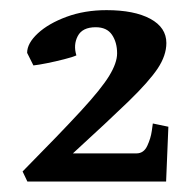

<svg xmlns="http://www.w3.org/2000/svg" viewBox="-20 -631 379 373"><path d="M302.7 -278.3H33.2L23.9 -297.9Q97.2 -372.1 137 -415.3Q176.8 -458.5 192.1 -483.6Q207.5 -508.8 207.5 -527.3Q207.5 -548.8 197.5 -563.5Q187.5 -578.1 166 -578.1Q140.1 -578.1 131.1 -561Q122.1 -543.9 128.4 -523.4Q121.1 -520 104.7 -515.9Q88.4 -511.7 71.5 -508.3Q54.7 -504.9 44.9 -503.9L32.7 -528.3Q32.7 -546.9 53.5 -566.2Q74.2 -585.4 109.4 -598.4Q144.5 -611.3 187 -611.3Q240.7 -611.3 272 -594.5Q303.2 -577.6 303.2 -547.4Q303.2 -523.4 286.4 -498Q269.5 -472.7 230 -434.3Q190.4 -396 121.6 -333H245.1Q259.3 -333 266.1 -347.7Q272.9 -362.3 274.9 -376.7Q276.9 -391.1 276.9 -391.1L307.1 -384.8Z"/></svg>

Font: Dai Banna SIL
Style: Bold
Weight: 700
Designer: Victor Gaultney
Foundry: SIL International
Version: Version 4.000